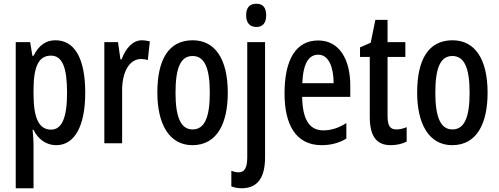

<svg xmlns="http://www.w3.org/2000/svg" viewBox="-20 -858 2663 1025"><path d="M276 -643C228 -643 189 -620 159 -560H153L141 -633H64V147H159V-90C159 -108 157 -132 154 -165H159C185 -112 229 -83 280 -83C379 -83 435 -186 435 -363C435 -547 378 -643 276 -643ZM252 -561C314 -561 338 -495 338 -362C338 -229 310 -166 253 -166C189 -166 159 -225 159 -356V-379C159 -505 188 -561 252 -561Z M738 -643C688 -643 651 -600 629 -541H623L610 -633H537V-93H632V-373C631 -472 670 -543 733 -543C745 -543 759 -541 769 -537L780 -637C764 -641 751 -643 738 -643Z M1196 -363C1196 -546 1126 -643 1009 -643C878 -643 820 -537 820 -363C820 -200 881 -83 1007 -83C1140 -83 1196 -201 1196 -363ZM917 -363C917 -495 944 -559 1008 -559C1072 -559 1100 -495 1100 -363C1100 -231 1072 -167 1008 -167C945 -167 917 -233 917 -363Z M1294 -776C1294 -736 1314 -714 1349 -714C1383 -714 1401 -736 1401 -776C1401 -816 1385 -838 1349 -838C1312 -838 1294 -817 1294 -776ZM1272 147C1352 146 1395 95 1395 -18V-633H1300V-19C1300 37 1286 62 1254 62C1242 62 1229 59 1215 54V137C1232 144 1251 147 1272 147Z M1679 -642C1561 -642 1499 -542 1499 -359C1499 -199 1555 -83 1697 -83C1745 -83 1789 -94 1829 -118V-201C1786 -174 1748 -162 1706 -162C1631 -162 1595 -221 1593 -341H1850V-402C1850 -540 1792 -642 1679 -642ZM1679 -566C1735 -566 1761 -499 1761 -414H1594C1598 -519 1628 -566 1679 -566Z M2096 -167C2059 -167 2049 -191 2049 -241V-554H2144V-633H2049V-752H1984L1959 -630L1902 -605V-554H1954V-235C1954 -133 1988 -83 2066 -83C2098 -83 2127 -90 2151 -102V-179C2131 -171 2113 -167 2096 -167Z M2583 -363C2583 -546 2513 -643 2396 -643C2265 -643 2207 -537 2207 -363C2207 -200 2268 -83 2394 -83C2527 -83 2583 -201 2583 -363ZM2304 -363C2304 -495 2331 -559 2395 -559C2459 -559 2487 -495 2487 -363C2487 -231 2459 -167 2395 -167C2332 -167 2304 -233 2304 -363Z"/></svg>

Font: Noto Sans Kannada UI ExtraCondensed Medium
Style: Regular
Weight: 500
Width: 2
Designer: Jelle Bosma - Monotype Design Team
Foundry: Monotype Imaging Inc.
Version: Version 2.005